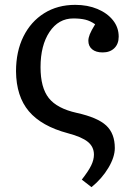

<svg xmlns="http://www.w3.org/2000/svg" viewBox="-20 -541 538 791"><path d="M357 230 317 199Q345 163 356 140Q367 117 367 96Q367 64 342 43.5Q317 23 260 8Q151 -21 99 -82.5Q47 -144 46 -247Q46 -329 76.5 -390.5Q107 -452 162 -486.5Q217 -521 290 -521Q341 -521 381.5 -504Q422 -487 445.5 -457.5Q469 -428 469 -390Q469 -360 451 -342.5Q433 -325 403 -325Q375 -325 359.5 -338Q344 -351 344 -373Q344 -385 350 -400Q356 -415 372 -441Q352 -455 331.5 -460Q311 -465 282 -465Q221 -465 184 -409.5Q147 -354 147 -264Q147 -180 181 -137Q215 -94 296 -76Q382 -57 417.5 -24Q453 9 453 69Q453 106 426.5 150.5Q400 195 357 230Z"/></svg>

Font: Literata 12pt
Style: Regular
Weight: 400
Designer: Latin by Veronika Burian and Jose Scaglione. Greek by Irene Vlachou. Cyrillic by Vera Evstafieva.
Foundry: TypeTogether
Version: Version 3.002